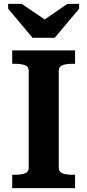

<svg xmlns="http://www.w3.org/2000/svg" viewBox="-20 -970 450 990"><path d="M148 -775H262L388 -925V-950H327L172 -843L247 -845L92 -950H22V-925ZM128 -105V-605Q128 -627 108.5 -634Q89 -641 58 -641H43V-710H367V-641H352Q322 -641 302.5 -634Q283 -627 283 -605V-105Q283 -83 302.5 -76Q322 -69 352 -69H367V0H43V-69H58Q89 -69 108.5 -76Q128 -83 128 -105Z"/></svg>

Font: Roboto Serif 20pt SemiBold
Style: Regular
Weight: 600
Version: Version 1.008